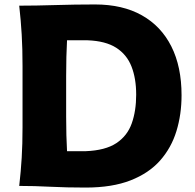

<svg xmlns="http://www.w3.org/2000/svg" viewBox="-20 -826 866 853"><path d="M65.4 0Q72.8 -64.5 76.4 -125Q80.1 -185.5 80.1 -260.7V-532.7Q80.1 -610.8 76.4 -672.6Q72.8 -734.4 65.4 -800.8Q138.7 -800.8 225.6 -803.5Q312.5 -806.2 402.3 -806.2Q524.4 -806.2 610.1 -758.1Q695.8 -710 741.2 -619.9Q786.6 -529.8 786.6 -402.8Q786.6 -317.9 763.9 -243.7Q741.2 -169.4 691.4 -113Q641.6 -56.6 560.1 -24.7Q478.5 7.3 360.4 7.3Q274.9 7.3 204.1 3.7Q133.3 0 65.4 0ZM277.8 -154.3H360.4Q448.2 -157.7 497.1 -190.2Q545.9 -222.7 565.4 -278.1Q585 -333.5 585 -405.3Q585 -477.5 564.2 -530.5Q543.5 -583.5 496.3 -613.8Q449.2 -644 369.1 -647H277.8Q275.9 -610.8 274.9 -573Q273.9 -535.2 273.9 -487.3V-308.1Q273.9 -262.2 274.9 -225.6Q275.9 -189 277.8 -154.3Z"/></svg>

Font: Pinar-DS1-FD Bold
Style: Regular
Weight: 700
Designer: Amin Abedi
Version: Version 2.000